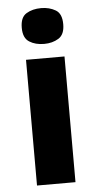

<svg xmlns="http://www.w3.org/2000/svg" viewBox="-54 -801 423 835"><g transform="rotate(-5 157.0 -383.5)"><path d="M158.2 -767.1C132.8 -767.1 111.3 -761.7 93.8 -751C75.7 -740.2 66.9 -719.7 66.9 -689C66.9 -659.2 75.7 -638.7 93.8 -627.4C111.3 -616.2 132.8 -610.8 158.2 -610.8C182.1 -610.8 203.1 -616.2 221.2 -627.4C239.3 -638.7 248 -659.2 248 -689C248 -719.7 239.3 -740.2 221.2 -751C203.1 -761.7 182.1 -767.1 158.2 -767.1ZM73.2 -548.8V0H241.2V-548.8Z"/></g></svg>

Font: Noto Reveo Sans
Style: Regular
Weight: 800
Designer: Monotype Design Team
Foundry: Monotype Imaging Inc.
Version: Version 2.007